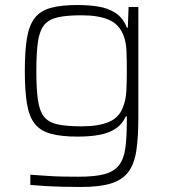

<svg xmlns="http://www.w3.org/2000/svg" viewBox="-20 -538 677 766"><path d="M302 208Q266 208 228.5 207Q191 206 157.5 204Q124 202 101 200V159Q132 161 166 163.5Q200 166 233 166.5Q266 167 293 167Q358 167 396 157Q434 147 454 122Q474 97 480 53.5Q486 10 486 -57V-74H482Q469 -44 443 -26Q417 -8 379 -0.5Q341 7 290 7Q224 7 182.5 -4.5Q141 -16 118.5 -44.5Q96 -73 87.5 -124.5Q79 -176 79 -255Q79 -334 87.5 -385.5Q96 -437 118.5 -466Q141 -495 182.5 -506.5Q224 -518 290 -518Q332 -518 371 -512Q410 -506 440.5 -486.5Q471 -467 486 -428H490L493 -510H532V-69Q532 9 524 62.5Q516 116 492 148Q468 180 422.5 194Q377 208 302 208ZM306 -34Q374 -34 414.5 -51.5Q455 -69 470 -109Q482 -138 484 -174Q486 -210 486 -255Q486 -300 484.5 -335Q483 -370 473 -396Q456 -441 414.5 -459Q373 -477 306 -477Q247 -477 211 -469Q175 -461 156.5 -438.5Q138 -416 131.5 -372Q125 -328 125 -255Q125 -182 131.5 -138Q138 -94 156.5 -71.5Q175 -49 211 -41.5Q247 -34 306 -34Z"/></svg>

Font: Saira SemiExpanded ExtraLight
Style: Regular
Weight: 250
Width: 6
Designer: Hector Gatti with collaboration of the Omnibus-Type team
Foundry: Omnibus-Type
Version: Version 1.101